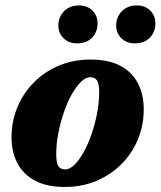

<svg xmlns="http://www.w3.org/2000/svg" viewBox="-20 -690 606 724"><path d="M321.5 -465.5Q389.5 -465.5 434 -441.8Q478.5 -418 500.2 -375.8Q522 -333.5 522 -278.5Q522 -217 499.8 -163.8Q477.5 -110.5 437 -70.2Q396.5 -30 342.5 -7.5Q288.5 15 224.5 15Q156.5 15 112 -8.8Q67.5 -32.5 45.5 -74.8Q23.5 -117 23.5 -171.5Q23.5 -233.5 46 -286.8Q68.5 -340 108.8 -380.2Q149 -420.5 203.2 -443Q257.5 -465.5 321.5 -465.5ZM225.5 -51Q242.5 -51 260.8 -68.8Q279 -86.5 295.8 -116.8Q312.5 -147 325.5 -185Q338.5 -223 346.2 -263.5Q354 -304 354 -342Q354 -375.5 345.5 -387.2Q337 -399 320.5 -399Q303.5 -399 285.2 -381.2Q267 -363.5 250.2 -333.5Q233.5 -303.5 220.5 -265.5Q207.5 -227.5 199.8 -187Q192 -146.5 192 -108.5Q192 -74.5 200.5 -62.8Q209 -51 225.5 -51ZM270.5 -526.5Q239 -526.5 219.5 -546Q200 -565.5 200 -594Q200 -614.5 209.5 -631.8Q219 -649 236.2 -659.2Q253.5 -669.5 277.5 -669.5Q309.5 -669.5 328.8 -650Q348 -630.5 348 -601Q348 -581 339 -564Q330 -547 312.8 -536.8Q295.5 -526.5 270.5 -526.5ZM488.5 -526.5Q457 -526.5 437.5 -546Q418 -565.5 418 -594Q418 -614.5 427.5 -631.8Q437 -649 454.2 -659.2Q471.5 -669.5 495.5 -669.5Q527.5 -669.5 546.8 -650Q566 -630.5 566 -601Q566 -581 557 -564Q548 -547 530.8 -536.8Q513.5 -526.5 488.5 -526.5Z"/></svg>

Font: Newsreader 16pt 16pt ExtraBold
Style: Italic
Weight: 800
Italic angle: -17°
Version: Version 1.003